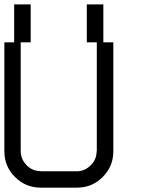

<svg xmlns="http://www.w3.org/2000/svg" viewBox="-20 -861 707 881"><path d="M378.3 -666.7V-840.8H454.2V-666.7H500V-166.7Q500 -97.5 451.2 -48.8Q402.5 0 333.3 0H166.7Q97.5 0 48.8 -48.8Q0 -97.5 0 -166.7V-666.7H45V-840.8H120.8V-666.7H75V-166.7Q75.8 -130 102.1 -102.9Q128.3 -75.8 166.7 -75.8V-75H333.3Q369.2 -75.8 396.2 -102.5Q423.3 -129.2 423.3 -166.7H424.2V-666.7Z"/></svg>

Font: 0xA000-Squareish-Mono
Style: Squareish-Mono
Weight: 400
Version: Version 0.1